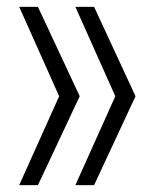

<svg xmlns="http://www.w3.org/2000/svg" viewBox="-20 -541 454 561"><path d="M254.9 -521 376 -259.8 254.9 0H200.2L316.9 -259.8L200.2 -521ZM36.1 0 152.8 -259.8 36.1 -521H90.8L212.9 -259.8L90.8 0Z"/></svg>

Font: Lumene Sans Expanded Light
Style: Regular
Weight: 300
Width: 7
Designer: Deni Anggara
Version: Version 1.003;Glyphs 3.1.2 (3151)